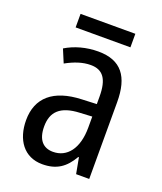

<svg xmlns="http://www.w3.org/2000/svg" viewBox="-129 -760 718 853"><g transform="rotate(20 230.0 -333.0)"><path d="M363 -676H104V-612H363ZM236 -546C179 -546 126 -531 83 -505L109 -443C149 -465 187 -478 225 -478C282 -478 309 -443 309 -359V-324L239 -321C107 -316 38 -256 38 -150C38 -58 85 10 172 10C239 10 279 -18 312 -75H315L329 0H391V-363C391 -483 345 -546 236 -546ZM252 -262 309 -265V-213C309 -113 264 -58 198 -58C152 -58 123 -87 123 -151C123 -220 160 -258 252 -262Z"/></g></svg>

Font: Noto Sans Sinhala UI Condensed
Style: Regular
Weight: 400
Width: 3
Designer: Jelle Bosma - Monotype Design Team
Foundry: Monotype Imaging Inc.
Version: Version 2.006